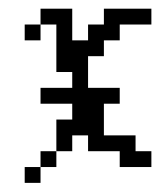

<svg xmlns="http://www.w3.org/2000/svg" viewBox="-20 -341 361 433"><path d="M107.1 -71.4V0H142.9V-35.7H178.6V0H250V35.7H321.4V0H285.7V-35.7H214.3V-107.1H250V-142.9H178.6V-214.3H214.3V-250H250V-285.7H321.4V-321.4H214.3V-285.7H178.6V-250H142.9V-321.4H71.4V-285.7H107.1V-178.6H142.9V-142.9H71.4V-107.1H142.9V-71.4ZM35.7 35.7V71.4H71.4V35.7ZM71.4 0V35.7H107.1V0ZM35.7 -285.7V-250H71.4V-285.7Z"/></svg>

Font: Gossip Low Pixel
Style: Regular
Weight: 500
Width: 3
Designer: Deborah Khodanovich
Version: Version 1.001;Glyphs 3.3.1 (3343)